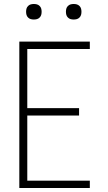

<svg xmlns="http://www.w3.org/2000/svg" viewBox="-20 -944 540 964"><path d="M77 0V-735H431V-698H117V-401H377V-364H117V-37H431V0ZM350 -846Q342 -846 334.5 -848Q327 -850 321 -856Q315 -862 313 -869.5Q311 -877 311 -885Q311 -893 313 -900.5Q315 -908 321 -914Q327 -920 334.5 -922Q342 -924 350 -924Q358 -924 365.5 -922Q373 -920 379 -914Q385 -908 387 -900.5Q389 -893 389 -885Q389 -877 387 -869.5Q385 -862 379 -856Q373 -850 365.5 -848Q358 -846 350 -846ZM150 -846Q142 -846 134.5 -848Q127 -850 121 -856Q115 -862 113 -869.5Q111 -877 111 -885Q111 -893 113 -900.5Q115 -908 121 -914Q127 -920 134.5 -922Q142 -924 150 -924Q158 -924 165.5 -922Q173 -920 179 -914Q185 -908 187 -900.5Q189 -893 189 -885Q189 -877 187 -869.5Q185 -862 179 -856Q173 -850 165.5 -848Q158 -846 150 -846Z"/></svg>

Font: Iosevka Term Curly Extralight
Style: Regular
Weight: 200
Designer: Belleve Invis
Foundry: Belleve Invis
Version: Version 32.3.0